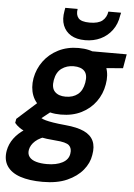

<svg xmlns="http://www.w3.org/2000/svg" viewBox="-98 -804 756 1083"><g transform="rotate(5 280.5 -262.5)"><path d="M185 232Q109 232 57.5 214.5Q6 197 -17.5 161.5Q-41 126 -32 74Q-25 36 -1.5 4Q22 -28 61.5 -53.5Q101 -79 155 -97L201 -30Q148 -15 122.5 8Q97 31 92 59Q88 83 100.5 99Q113 115 139 122.5Q165 130 200 130Q253 130 287.5 112Q322 94 327 60Q332 30 315 13.5Q298 -3 237 -7Q184 -11 144.5 -19Q105 -27 77 -37Q49 -47 30.5 -60Q12 -73 2 -86L6 -109L133 -223L231 -192L76 -69L127 -139Q136 -132 146 -126Q156 -120 172 -115.5Q188 -111 215.5 -106.5Q243 -102 286 -98Q352 -92 391 -74Q430 -56 445 -23.5Q460 9 451 57Q444 103 411.5 142.5Q379 182 323 207Q267 232 185 232ZM254 -155Q190 -155 148.5 -180Q107 -205 90.5 -248.5Q74 -292 83 -346Q93 -400 125 -443.5Q157 -487 207.5 -512.5Q258 -538 322 -538Q387 -538 428 -512.5Q469 -487 485.5 -443.5Q502 -400 492 -346Q483 -292 451.5 -248.5Q420 -205 370 -180Q320 -155 254 -155ZM272 -258Q314 -258 341 -279.5Q368 -301 376 -346Q384 -391 364.5 -412Q345 -433 303 -433Q264 -433 235 -412Q206 -391 198 -346Q190 -301 211 -279.5Q232 -258 272 -258ZM392 -431 387 -526H595L581 -446ZM354 -585Q305 -585 273.5 -604Q242 -623 228.5 -657.5Q215 -692 224 -740L227 -757H297Q291 -724 307 -705Q323 -686 371 -686Q420 -686 443 -705Q466 -724 471 -757H543L539 -740Q532 -692 506 -657Q480 -622 441 -603.5Q402 -585 354 -585Z"/></g></svg>

Font: DM Sans 9pt
Style: Bold Italic
Weight: 700
Italic angle: -10°
Version: Version 4.004;gftools[0.9.30]